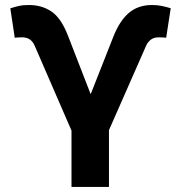

<svg xmlns="http://www.w3.org/2000/svg" viewBox="-20 -737 714 757"><path d="M261.9 0V-222.1L116.6 -557Q109.9 -572.9 97.8 -581.3Q85.6 -589.8 68 -589.8Q61 -589.8 50.6 -589.3Q40.1 -588.8 38.1 -588.3L20.7 -704.1Q36.6 -709.5 54.5 -713.5Q72.4 -717.5 93.4 -717.2Q143.8 -717.5 182.2 -692.1Q220.5 -666.7 247.5 -597.5L337.5 -365.6L427.1 -592.8Q452.1 -656 488.8 -686.7Q525.4 -717.5 579.9 -717.2Q598.5 -717.5 618 -713.5Q637.4 -709.5 653.1 -704.5L635.2 -588.3Q632.8 -588.8 622.6 -589.3Q612.3 -589.8 605.3 -589.8Q586.9 -589.8 574.9 -580.8Q562.8 -571.7 556.2 -557L409.6 -223.8V0Z"/></svg>

Font: Inter Display V
Style: Regular
Weight: 400
Designer: Rasmus Andersson
Foundry: rsms
Version: Version 3.015;git-src